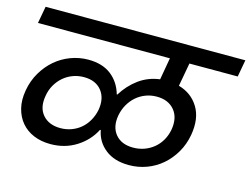

<svg xmlns="http://www.w3.org/2000/svg" viewBox="-91 -892 1252 960"><g transform="rotate(15 534.5 -411.5)"><path d="M263 -173Q293 -173 320 -183Q347 -193 368 -211Q389 -229 403.5 -254.5Q418 -280 424 -310Q435 -372 404 -411Q373 -450 312 -450Q282 -450 255 -440Q228 -430 206.5 -411.5Q185 -393 170 -367Q155 -341 150 -309Q139 -247 171 -210Q203 -173 263 -173ZM639 -173Q669 -173 696 -182.5Q723 -192 745 -210Q767 -228 781.5 -253Q796 -278 802 -309Q813 -373 781 -411.5Q749 -450 689 -450Q658 -450 631 -439.5Q604 -429 583 -410.5Q562 -392 547.5 -366.5Q533 -341 527 -310Q516 -249 547 -211Q578 -173 639 -173ZM641 -83Q566 -83 519 -120Q472 -157 461 -216H457Q427 -157 368.5 -120Q310 -83 235 -83Q187 -83 148.5 -99Q110 -115 84.5 -145Q59 -175 48.5 -217Q38 -259 47 -310Q56 -362 81 -404.5Q106 -447 141 -477Q176 -507 220 -523.5Q264 -540 311 -540Q384 -540 429.5 -504.5Q475 -469 492 -409H495Q527 -461 574 -495.5Q621 -530 682 -538L702 -652H19L35 -740H1069L1053 -652H803L781 -531Q849 -512 884 -454.5Q919 -397 904 -310Q895 -259 870.5 -217Q846 -175 811 -145Q776 -115 732.5 -99Q689 -83 641 -83Z"/></g></svg>

Font: SVN-Poppins Medium
Style: Italic
Weight: 500
Italic angle: -10°
Designer: Ninad Kale (Devanagari), Jonny Pinhorn (Latin)
Foundry: Indian Type Foundry
Version: Version 3.002 2017; ttfautohint (v1.8.3)